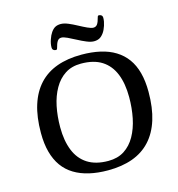

<svg xmlns="http://www.w3.org/2000/svg" viewBox="-123 -955 999 1076"><g transform="rotate(-15 376.5 -417.5)"><path d="M372.1 13Q312.7 13 263.6 1.6Q214.5 -9.8 176.8 -32.8Q139 -55.7 113.5 -91.2Q88.1 -126.7 74.9 -175.2Q61.7 -223.7 61.7 -286.1Q61.7 -379.1 83.4 -447.6Q105 -516 147.1 -561.6Q189.1 -607.1 251.1 -629.6Q313 -652 394 -652Q453.5 -652 502.4 -640.9Q551.4 -629.9 589.1 -606.7Q626.9 -583.6 652.5 -548.4Q678.1 -513.3 691.1 -464.8Q704.1 -416.3 704.1 -353.9Q704.1 -260.9 682.5 -192.3Q660.9 -123.6 618.8 -77.8Q576.8 -31.9 514.8 -9.4Q452.8 13 372.1 13ZM387.4 -37.6Q441.5 -37.6 480.1 -62.4Q518.6 -87.3 543.5 -131.4Q568.3 -175.5 579.9 -232.5Q591.5 -289.4 591.5 -353.4Q591.5 -432.2 568.8 -488.2Q546.1 -544.2 499.4 -574.2Q452.6 -604.2 378.5 -604.2Q324.6 -604.2 286.1 -579.2Q247.6 -554.2 222.6 -510.2Q197.5 -466.3 185.9 -409.8Q174.3 -353.3 174.3 -289.4Q174.3 -211 197.1 -154.5Q219.8 -97.9 267 -67.8Q314.3 -37.6 387.4 -37.6ZM482.7 -706Q465.1 -706 440.8 -716Q416.5 -726 391 -739.7Q365.5 -753.4 344 -763.4Q322.6 -773.4 309.9 -773.4Q295.6 -773.4 287.3 -761.4Q278.9 -749.4 272.1 -722Q270.2 -714.1 263.9 -714.1Q256 -714.1 249.6 -718.8Q243.1 -723.5 243.1 -734.9Q243.1 -754.8 251.1 -778.6Q259.1 -802.4 269.6 -817.3Q281.5 -834.3 294.8 -841.2Q308.1 -848 326.9 -848Q344.8 -848 369 -838.1Q393.1 -828.1 418.3 -814.3Q443.5 -800.6 465.3 -790.6Q487.1 -780.6 499 -780.6Q514.1 -780.6 522.4 -792.5Q530.7 -804.3 537.5 -831.4Q539.5 -839.9 545.7 -839.9Q553.6 -839.9 560.1 -835.2Q566.5 -830.6 566.5 -819.2Q566.5 -799.2 558.7 -775.6Q550.9 -751.9 540.1 -736.8Q528.1 -720.1 514.8 -713Q501.5 -706 482.7 -706Z"/></g></svg>

Font: Briem Hand Thin
Style: Regular
Weight: 100
Designer: Gunnlaugur SE Briem, Eben Sorkin
Foundry: Sorkin Type Co.
Version: Version 1.003